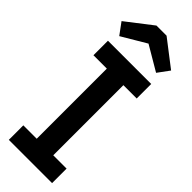

<svg xmlns="http://www.w3.org/2000/svg" viewBox="-325 -1016 1034 1034"><g transform="rotate(45 192.0 -499.0)"><path d="M27 -644.5V-755H356.5V-644.5H255V-110.5H356.5V0H27V-110.5H129V-644.5ZM231 -997.5 381 -882 332.5 -816 192.5 -898.5 52.5 -815.5 4 -881.5 154 -997.5Z"/></g></svg>

Font: Hepta Slab ExtraLight SemiBold
Style: Regular
Weight: 600
Version: Version 1.102